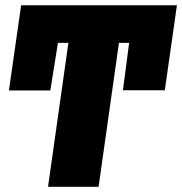

<svg xmlns="http://www.w3.org/2000/svg" viewBox="-20 -716 698 736"><path d="M164.1 0 242.2 -551.8H202.1L172.9 -369.1H14.2L61 -695.8H658.2L611.8 -370.1H451.2L475.1 -551.8H436L357.9 0Z"/></svg>

Font: Fira Sans Compressed Heavy
Style: Italic
Weight: 900
Width: 3
Italic angle: -8°
Designer: Carrois Corporate & Edenspiekermann AG
Foundry: Carrois Corporate GbR & Edenspiekermann AG
Version: Version 4.203;PS 004.203;hotconv 1.0.88;makeotf.lib2.5.64775